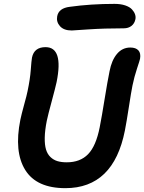

<svg xmlns="http://www.w3.org/2000/svg" viewBox="-20 -957 743 990"><path d="M350.1 -799.8Q309.1 -799.8 289.3 -822Q269.5 -844.2 274.9 -873Q282.7 -915 339.8 -921.9Q447.8 -937 570.8 -937Q602.5 -937 626 -929Q649.4 -920.9 660.6 -908.4Q671.9 -896 676.3 -883.1Q680.7 -870.1 678.2 -857.9Q673.8 -835.9 658 -823.5Q642.1 -811 618.2 -811Q517.6 -811 435.1 -805.4Q352.5 -799.8 350.1 -799.8ZM316.9 13.2Q168.5 13.2 110.1 -80.6Q51.8 -174.3 85 -339.8Q90.8 -367.7 104.7 -418.2Q118.7 -468.8 122.1 -486.8Q135.3 -549.8 138.7 -597.2Q142.1 -644.5 145 -660.2Q156.2 -713.9 214.8 -713.9Q308.1 -713.9 272 -534.2Q265.6 -504.9 246.6 -434.6Q227.5 -364.3 221.2 -334Q211.4 -284.7 210.7 -247.3Q210 -210 217.3 -186Q224.6 -162.1 240.2 -147.2Q255.9 -132.3 276.1 -126.2Q296.4 -120.1 324.2 -120.1Q393.6 -120.1 434.3 -162.1Q475.1 -204.1 494.1 -300.8Q505.4 -358.4 519.5 -446.5Q533.7 -534.7 544.9 -589.8Q555.7 -646.5 583.3 -679.2Q610.8 -711.9 651.9 -711.9Q680.2 -711.9 693.6 -697.3Q707 -682.6 702.1 -653.8Q700.2 -644.5 686.3 -603Q672.4 -561.5 663.1 -516.1Q656.2 -481.9 644.3 -404.1Q632.3 -326.2 624 -284.2Q565.4 13.2 316.9 13.2Z"/></svg>

Font: Shantell Sans Normal
Style: Italic
Weight: 600
Italic angle: -11.31°
Designer: Stephen Nixon, Anya Danilova, Shantell Martin
Foundry: Arrow Type
Version: Version 1.006;[559af2be0]